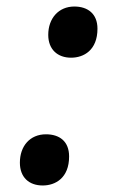

<svg xmlns="http://www.w3.org/2000/svg" viewBox="-20 -561 360 589"><path d="M198 -384C237 -384 279 -407 279 -473C279 -519 249 -541 208 -541C160 -541 128 -505 128 -454C128 -409 157 -384 198 -384ZM111 8C150 8 192 -15 192 -81C192 -128 162 -149 121 -149C72 -149 41 -113 41 -62C41 -17 69 8 111 8Z"/></svg>

Font: Noto Serif Tamil Condensed
Style: Bold Italic
Weight: 700
Width: 3
Italic angle: -12°
Designer: Indian Type Foundry, Tom Grace, and the Monotype Design Team
Foundry: Monotype Imaging Inc.
Version: Version 2.003